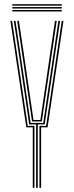

<svg xmlns="http://www.w3.org/2000/svg" viewBox="-20 -900 354 920"><path d="M153 0V-304H119.8L68.5 -652L46.2 -800H54.2L76.5 -652L126.8 -311H187.2L237.8 -652L259.8 -800H267.8L245.8 -652L194.2 -304H161V0ZM137 0V-290H106L30 -800H38L113 -297H145V0ZM169 0V-297H201L276 -800H284L208 -290H177V0ZM133.5 -318 84.5 -652 62.2 -800H70.5L92.8 -652L140.5 -325H173.5L221.5 -652L243.5 -800H251.8L229.8 -652L180.5 -318ZM39 -873V-880H276V-873ZM39 -845V-852H276V-845ZM39 -859V-866H276V-859Z"/></svg>

Font: Big Shoulders Inline Text Thin
Style: Regular
Weight: 100
Designer: Patric King
Foundry: XO Type Co
Version: Version 2.002